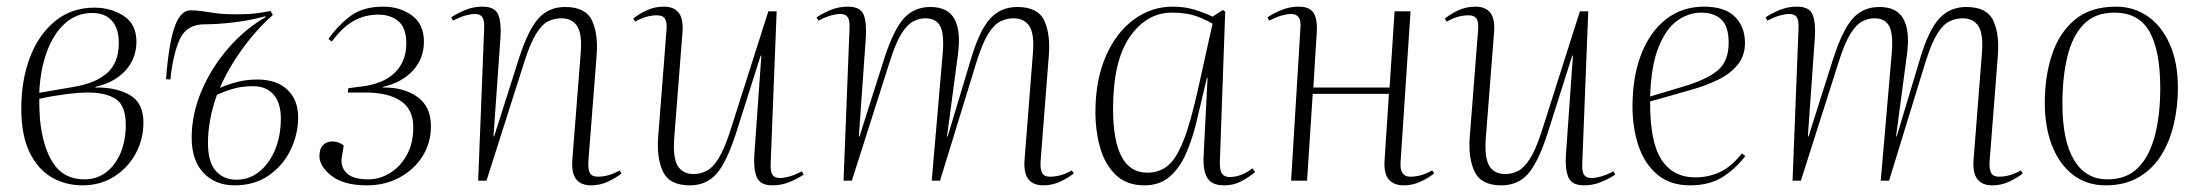

<svg xmlns="http://www.w3.org/2000/svg" viewBox="-20 -543 6610 577"><path d="M228 14Q177 14 135.5 -10Q94 -34 69 -85Q44 -136 44 -217Q44 -302 70 -370.5Q96 -439 145.5 -479.5Q195 -520 264 -520Q314 -520 352 -495Q390 -470 390 -418Q390 -367 357 -331Q324 -295 267 -282V-280Q329 -281 370 -257.5Q411 -234 411 -175Q411 -124 387.5 -81Q364 -38 322.5 -12Q281 14 228 14ZM98 -264 202 -282Q268 -293 302.5 -324Q337 -355 337 -414Q337 -458 316 -481Q295 -504 258 -504Q210 -504 175.5 -473Q141 -442 121 -388Q101 -334 98 -264ZM233 -4Q272 -4 300 -26Q328 -48 343 -85Q358 -122 358 -167Q358 -226 328 -245.5Q298 -265 244 -265Q216 -265 174.5 -259.5Q133 -254 98 -246Q98 -228 98.5 -215.5Q99 -203 100 -186Q108 -101 140 -52.5Q172 -4 233 -4Z M641 -279Q667 -290 694 -297Q721 -304 754 -304Q811 -304 843.5 -273.5Q876 -243 876 -190Q876 -140 853.5 -93Q831 -46 788 -16Q745 14 685 14Q627 14 591.5 -23.5Q556 -61 556 -129Q556 -200 585.5 -269.5Q615 -339 665.5 -397.5Q716 -456 779 -492L777 -494Q733 -482 684.5 -476Q636 -470 595 -470Q541 -470 520.5 -425.5Q500 -381 492 -304L479 -305Q487 -411 504.5 -461.5Q522 -512 553 -512Q572 -512 590 -509Q608 -506 631 -503Q654 -500 689 -500Q726 -500 750 -503Q774 -506 793 -510L800 -498Q751 -455 708 -395.5Q665 -336 641 -279ZM632 -258Q605 -183 605 -113Q605 -57 628 -30Q651 -3 691 -3Q729 -3 759 -27Q789 -51 806.5 -92.5Q824 -134 824 -187Q824 -234 802 -259Q780 -284 740 -284Q709 -284 683.5 -277Q658 -270 632 -258Z M1083 14Q1013 14 976.5 -14.5Q940 -43 940 -74Q940 -96 951 -107Q962 -118 979 -118Q997 -118 1013 -106L1007 -69Q1003 -41 1022 -22.5Q1041 -4 1087 -4Q1121 -4 1152 -23Q1183 -42 1202.5 -77Q1222 -112 1222 -161Q1222 -214 1184.5 -239.5Q1147 -265 1078 -265H1025L1027 -278L1066 -283Q1133 -291 1167 -325Q1201 -359 1201 -412Q1201 -459 1177.5 -479Q1154 -499 1117 -499Q1076 -499 1042.5 -480Q1009 -461 977 -418L967 -426Q996 -467 1033.5 -495Q1071 -523 1132 -523Q1182 -523 1218 -496.5Q1254 -470 1254 -418Q1254 -367 1221 -331Q1188 -295 1131 -282V-280Q1193 -281 1234 -252Q1275 -223 1275 -164Q1275 -113 1249.5 -73Q1224 -33 1180.5 -9.5Q1137 14 1083 14Z M1848 -22Q1832 -9 1808 2.5Q1784 14 1756 14Q1726 14 1711.5 -4.5Q1697 -23 1700 -63L1725 -382Q1730 -441 1714.5 -464.5Q1699 -488 1667 -488Q1646 -488 1627.5 -479Q1609 -470 1591.5 -442Q1574 -414 1556 -358L1442 0H1417L1435 -458Q1436 -482 1429.5 -491.5Q1423 -501 1407 -501Q1395 -501 1379 -496.5Q1363 -492 1341 -481L1336 -491Q1356 -504 1379.5 -513.5Q1403 -523 1430 -523Q1468 -523 1477.5 -498.5Q1487 -474 1484 -430L1463 -133H1465L1539 -366Q1567 -453 1598 -487.5Q1629 -522 1678 -522Q1740 -522 1759 -481.5Q1778 -441 1773 -377L1748 -56Q1747 -34 1753 -23Q1759 -12 1776 -12Q1810 -12 1842 -31Z M1883 -487Q1900 -501 1923.5 -512Q1947 -523 1975 -523Q2005 -523 2019.5 -505Q2034 -487 2031 -446L2006 -126Q2002 -68 2017 -44Q2032 -20 2064 -20Q2085 -20 2103.5 -29.5Q2122 -39 2139.5 -67Q2157 -95 2175 -151L2289 -509H2314L2296 -51Q2295 -27 2301.5 -17.5Q2308 -8 2324 -8Q2336 -8 2352 -12.5Q2368 -17 2390 -28L2395 -18Q2375 -5 2351.5 4.5Q2328 14 2301 14Q2264 14 2254 -11Q2244 -36 2247 -79L2268 -376H2266L2192 -143Q2164 -56 2133.5 -21Q2103 14 2053 14Q1992 14 1972.5 -27Q1953 -68 1958 -132L1983 -453Q1985 -476 1978.5 -486.5Q1972 -497 1955 -497Q1921 -497 1889 -478Z M2813 -382Q2818 -441 2805.5 -464.5Q2793 -488 2761 -488Q2743 -488 2725 -479Q2707 -470 2689.5 -442.5Q2672 -415 2654 -358L2540 0H2515L2533 -458Q2534 -482 2527.5 -491.5Q2521 -501 2505 -501Q2493 -501 2477 -496.5Q2461 -492 2439 -481L2434 -491Q2454 -504 2477.5 -513.5Q2501 -523 2528 -523Q2566 -523 2575.5 -498.5Q2585 -474 2582 -430L2561 -133H2563L2637 -366Q2665 -453 2696 -487.5Q2727 -522 2776 -522Q2829 -522 2848.5 -485.5Q2868 -449 2859 -381L2826 -133H2828L2898 -366Q2924 -453 2956 -487.5Q2988 -522 3037 -522Q3099 -522 3118 -481.5Q3137 -441 3132 -377L3107 -56Q3106 -34 3112 -23Q3118 -12 3135 -12Q3169 -12 3201 -31L3207 -22Q3191 -9 3167 2.5Q3143 14 3115 14Q3085 14 3070.5 -4.5Q3056 -23 3059 -63L3084 -382Q3089 -441 3073.5 -464.5Q3058 -488 3026 -488Q3006 -488 2987 -479Q2968 -470 2950.5 -442.5Q2933 -415 2915 -358L2805 0H2780Z M3646 -59Q3645 -31 3652.5 -21Q3660 -11 3675 -11Q3710 -11 3744 -37L3752 -26Q3733 -10 3710 2Q3687 14 3659 14Q3622 14 3608.5 -8Q3595 -30 3597 -73L3609 -309H3607L3575 -174Q3563 -124 3544 -81Q3525 -38 3495 -12Q3465 14 3419 14Q3366 14 3333.5 -17Q3301 -48 3286.5 -98Q3272 -148 3272 -206Q3272 -302 3303 -373.5Q3334 -445 3387 -484Q3440 -523 3504 -523Q3540 -523 3569.5 -514Q3599 -505 3624 -493L3655 -513L3662 -508ZM3428 -24Q3464 -24 3490 -45.5Q3516 -67 3538 -124Q3560 -181 3583 -287L3624 -472Q3590 -491 3563.5 -498Q3537 -505 3501 -505Q3426 -505 3375.5 -432.5Q3325 -360 3325 -216Q3325 -24 3428 -24Z M4154 -261H3925L3908 0H3860L3888 -458Q3890 -482 3882.5 -491.5Q3875 -501 3860 -501Q3848 -501 3832 -496.5Q3816 -492 3794 -481L3789 -491Q3809 -504 3832.5 -513.5Q3856 -523 3883 -523Q3916 -523 3928 -503.5Q3940 -484 3937 -442Q3935 -409 3932 -364.5Q3929 -320 3927 -280H4156L4171 -509H4219L4189 -56Q4186 -12 4218 -12Q4252 -12 4284 -31L4290 -22Q4274 -9 4250 2.5Q4226 14 4198 14Q4168 14 4153 -4.5Q4138 -23 4141 -63Z M4322 -487Q4339 -501 4362.5 -512Q4386 -523 4414 -523Q4444 -523 4458.5 -505Q4473 -487 4470 -446L4445 -126Q4441 -68 4456 -44Q4471 -20 4503 -20Q4524 -20 4542.5 -29.5Q4561 -39 4578.5 -67Q4596 -95 4614 -151L4728 -509H4753L4735 -51Q4734 -27 4740.5 -17.5Q4747 -8 4763 -8Q4775 -8 4791 -12.5Q4807 -17 4829 -28L4834 -18Q4814 -5 4790.5 4.5Q4767 14 4740 14Q4703 14 4693 -11Q4683 -36 4686 -79L4707 -376H4705L4631 -143Q4603 -56 4572.5 -21Q4542 14 4492 14Q4431 14 4411.5 -27Q4392 -68 4397 -132L4422 -453Q4424 -476 4417.5 -486.5Q4411 -497 4394 -497Q4360 -497 4328 -478Z M5101 -523Q5163 -523 5193.5 -493Q5224 -463 5224 -414Q5224 -376 5202.5 -349Q5181 -322 5144.5 -304Q5108 -286 5062 -273L4939 -238Q4938 -118 4972.5 -64Q5007 -10 5075 -10Q5113 -10 5147 -25Q5181 -40 5215 -82L5225 -74Q5197 -37 5157.5 -11.5Q5118 14 5059 14Q4999 14 4960.5 -18.5Q4922 -51 4904 -105Q4886 -159 4886 -223Q4886 -312 4912 -379.5Q4938 -447 4986.5 -485Q5035 -523 5101 -523ZM5175 -414Q5175 -464 5153 -484.5Q5131 -505 5092 -505Q5054 -505 5020 -480.5Q4986 -456 4964 -400.5Q4942 -345 4939 -253L5039 -283Q5107 -303 5141 -330.5Q5175 -358 5175 -414Z M5665 -382Q5670 -441 5657.5 -464.5Q5645 -488 5613 -488Q5595 -488 5577 -479Q5559 -470 5541.5 -442.5Q5524 -415 5506 -358L5392 0H5367L5385 -458Q5386 -482 5379.5 -491.5Q5373 -501 5357 -501Q5345 -501 5329 -496.5Q5313 -492 5291 -481L5286 -491Q5306 -504 5329.5 -513.5Q5353 -523 5380 -523Q5418 -523 5427.5 -498.5Q5437 -474 5434 -430L5413 -133H5415L5489 -366Q5517 -453 5548 -487.5Q5579 -522 5628 -522Q5681 -522 5700.5 -485.5Q5720 -449 5711 -381L5678 -133H5680L5750 -366Q5776 -453 5808 -487.5Q5840 -522 5889 -522Q5951 -522 5970 -481.5Q5989 -441 5984 -377L5959 -56Q5958 -34 5964 -23Q5970 -12 5987 -12Q6021 -12 6053 -31L6059 -22Q6043 -9 6019 2.5Q5995 14 5967 14Q5937 14 5922.5 -4.5Q5908 -23 5911 -63L5936 -382Q5941 -441 5925.5 -464.5Q5910 -488 5878 -488Q5858 -488 5839 -479Q5820 -470 5802.5 -442.5Q5785 -415 5767 -358L5657 0H5632Z M6308 14Q6251 14 6210 -17.5Q6169 -49 6147 -105Q6125 -161 6125 -234Q6125 -313 6146.5 -378.5Q6168 -444 6215 -483.5Q6262 -523 6339 -523Q6393 -523 6435 -493.5Q6477 -464 6501 -409.5Q6525 -355 6525 -279Q6525 -222 6512.5 -169Q6500 -116 6474 -75Q6448 -34 6406.5 -10Q6365 14 6308 14ZM6313 -4Q6371 -4 6405.5 -39Q6440 -74 6456 -136Q6472 -198 6472 -278Q6472 -390 6440 -447.5Q6408 -505 6334 -505Q6276 -505 6242 -470Q6208 -435 6193 -373.5Q6178 -312 6178 -232Q6178 -120 6213 -62Q6248 -4 6313 -4Z"/></svg>

Font: Literata 72pt ExtraLight
Style: Italic
Weight: 200
Italic angle: -2°
Designer: Latin by Veronika Burian and Jose Scaglione. Greek by Irene Vlachou. Cyrillic by Vera Evstafieva
Foundry: TypeTogether
Version: Version 3.002